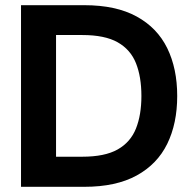

<svg xmlns="http://www.w3.org/2000/svg" viewBox="-20 -720 746 740"><path d="M61 0V-700H305Q427 -700 506.5 -656.5Q586 -613 624.5 -534.5Q663 -456 663 -350Q663 -244 624.5 -165.5Q586 -87 506.5 -43.5Q427 0 305 0ZM196 -116H297Q384 -116 433.5 -144Q483 -172 504 -224.5Q525 -277 525 -350Q525 -424 504 -476.5Q483 -529 433.5 -557Q384 -585 297 -585H196Z"/></svg>

Font: DM Sans 28pt
Style: Bold
Weight: 700
Version: Version 4.004;gftools[0.9.30]